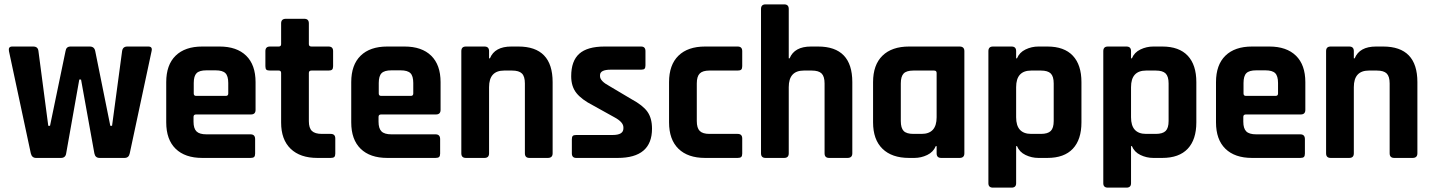

<svg xmlns="http://www.w3.org/2000/svg" viewBox="-20 -723 6559 879"><path d="M259 0H145Q126 0 121 -21L21 -489Q17 -510 36 -510H132Q154 -510 156 -489L201 -147H209L280 -489Q283 -510 303 -510H391Q412 -510 416 -489L485 -147H493L539 -489Q542 -510 563 -510H659Q679 -510 674 -489L574 -21Q570 0 550 0H436Q416 0 412 -21L351 -359H343L283 -21Q280 0 259 0Z M1127 0H906Q827 0 784 -42Q741 -84 741 -163V-347Q741 -426 784 -468Q827 -510 906 -510H985Q1064 -510 1107 -468Q1150 -426 1150 -347V-220Q1150 -199 1129 -199H878Q866 -199 866 -188V-166Q866 -135 879.5 -121.5Q893 -108 925 -108H1127Q1148 -108 1148 -86V-20Q1148 -9 1143.5 -4.5Q1139 0 1127 0ZM878 -284H1014Q1025 -284 1025 -295V-343Q1025 -375 1012 -388Q999 -401 967 -401H925Q893 -401 880 -388Q867 -375 867 -343V-295Q867 -284 878 -284Z M1256 -400H1216Q1204 -400 1199.5 -404Q1195 -408 1195 -420V-489Q1195 -510 1216 -510H1256Q1267 -510 1267 -521V-616Q1267 -637 1289 -637H1373Q1394 -637 1394 -616V-521Q1394 -510 1406 -510H1484Q1505 -510 1505 -489V-420Q1505 -409 1500.5 -404.5Q1496 -400 1484 -400H1406Q1394 -400 1394 -389V-168Q1394 -137 1408 -123.5Q1422 -110 1454 -110H1494Q1515 -110 1515 -89V-20Q1515 -9 1510.5 -4.5Q1506 0 1494 0H1433Q1354 0 1310.5 -42Q1267 -84 1267 -162V-389Q1267 -400 1256 -400Z M1974 0H1753Q1674 0 1631 -42Q1588 -84 1588 -163V-347Q1588 -426 1631 -468Q1674 -510 1753 -510H1832Q1911 -510 1954 -468Q1997 -426 1997 -347V-220Q1997 -199 1976 -199H1725Q1713 -199 1713 -188V-166Q1713 -135 1726.5 -121.5Q1740 -108 1772 -108H1974Q1995 -108 1995 -86V-20Q1995 -9 1990.5 -4.5Q1986 0 1974 0ZM1725 -284H1861Q1872 -284 1872 -295V-343Q1872 -375 1859 -388Q1846 -401 1814 -401H1772Q1740 -401 1727 -388Q1714 -375 1714 -343V-295Q1714 -284 1725 -284Z M2198 0H2113Q2092 0 2092 -21V-489Q2092 -510 2113 -510H2198Q2219 -510 2219 -489V-456H2223Q2245 -510 2321 -510H2353Q2510 -510 2510 -347V-21Q2510 0 2488 0H2404Q2383 0 2383 -21V-341Q2383 -373 2369.5 -386.5Q2356 -400 2324 -400H2288Q2219 -400 2219 -324V-21Q2219 0 2198 0Z M2808 0H2618Q2598 0 2598 -21V-85Q2598 -96 2602 -100.5Q2606 -105 2618 -105H2785Q2834 -105 2834 -135V-140Q2834 -164 2793 -186L2694 -241Q2643 -267 2619 -297Q2595 -327 2595 -374Q2595 -444 2632 -477Q2669 -510 2748 -510H2915Q2935 -510 2935 -489V-424Q2935 -413 2931 -408.5Q2927 -404 2915 -404H2776Q2727 -404 2727 -379V-374Q2727 -352 2770 -329L2871 -269Q2923 -241 2944 -211.5Q2965 -182 2965 -134Q2965 0 2808 0Z M3378 -89V-20Q3378 -9 3373.5 -4.5Q3369 0 3357 0H3208Q3129 0 3086 -42Q3043 -84 3043 -163V-347Q3043 -426 3086 -468Q3129 -510 3208 -510H3357Q3378 -510 3378 -489V-420Q3378 -409 3373.5 -404.5Q3369 -400 3357 -400H3228Q3197 -400 3183.5 -386.5Q3170 -373 3170 -341V-169Q3170 -137 3183.5 -123.5Q3197 -110 3228 -110H3357Q3378 -110 3378 -89Z M3570 0H3485Q3464 0 3464 -21V-682Q3464 -703 3485 -703H3570Q3591 -703 3591 -682V-456H3595Q3617 -510 3693 -510H3725Q3882 -510 3882 -347V-21Q3882 0 3860 0H3776Q3755 0 3755 -21V-341Q3755 -373 3741.5 -386.5Q3728 -400 3696 -400H3660Q3591 -400 3591 -324V-21Q3591 0 3570 0Z M4166 0H4142Q4063 0 4020 -42Q3977 -84 3977 -163V-347Q3977 -426 4020 -468Q4063 -510 4142 -510H4373Q4395 -510 4395 -489V-21Q4395 0 4373 0H4289Q4268 0 4268 -21V-54H4264Q4253 -27 4225 -13.5Q4197 0 4166 0ZM4268 -186V-389Q4268 -400 4256 -400H4162Q4130 -400 4117 -386.5Q4104 -373 4104 -341V-169Q4104 -137 4117 -123.5Q4130 -110 4162 -110H4199Q4268 -110 4268 -186Z M4611 136H4526Q4505 136 4505 116V-489Q4505 -510 4526 -510H4611Q4632 -510 4632 -489V-456H4636Q4647 -483 4675 -496.5Q4703 -510 4734 -510H4775Q4852 -510 4891.5 -468Q4931 -426 4931 -347V-163Q4931 -84 4891.5 -42Q4852 0 4775 0H4734Q4703 0 4675 -13.5Q4647 -27 4636 -54H4632V116Q4632 136 4611 136ZM4701 -110H4745Q4777 -110 4790.5 -123.5Q4804 -137 4804 -169V-341Q4804 -373 4790.5 -386.5Q4777 -400 4745 -400H4701Q4632 -400 4632 -324V-186Q4632 -110 4701 -110Z M5137 136H5052Q5031 136 5031 116V-489Q5031 -510 5052 -510H5137Q5158 -510 5158 -489V-456H5162Q5173 -483 5201 -496.5Q5229 -510 5260 -510H5301Q5378 -510 5417.5 -468Q5457 -426 5457 -347V-163Q5457 -84 5417.5 -42Q5378 0 5301 0H5260Q5229 0 5201 -13.5Q5173 -27 5162 -54H5158V116Q5158 136 5137 136ZM5227 -110H5271Q5303 -110 5316.5 -123.5Q5330 -137 5330 -169V-341Q5330 -373 5316.5 -386.5Q5303 -400 5271 -400H5227Q5158 -400 5158 -324V-186Q5158 -110 5227 -110Z M5933 0H5712Q5633 0 5590 -42Q5547 -84 5547 -163V-347Q5547 -426 5590 -468Q5633 -510 5712 -510H5791Q5870 -510 5913 -468Q5956 -426 5956 -347V-220Q5956 -199 5935 -199H5684Q5672 -199 5672 -188V-166Q5672 -135 5685.5 -121.5Q5699 -108 5731 -108H5933Q5954 -108 5954 -86V-20Q5954 -9 5949.5 -4.5Q5945 0 5933 0ZM5684 -284H5820Q5831 -284 5831 -295V-343Q5831 -375 5818 -388Q5805 -401 5773 -401H5731Q5699 -401 5686 -388Q5673 -375 5673 -343V-295Q5673 -284 5684 -284Z M6157 0H6072Q6051 0 6051 -21V-489Q6051 -510 6072 -510H6157Q6178 -510 6178 -489V-456H6182Q6204 -510 6280 -510H6312Q6469 -510 6469 -347V-21Q6469 0 6447 0H6363Q6342 0 6342 -21V-341Q6342 -373 6328.5 -386.5Q6315 -400 6283 -400H6247Q6178 -400 6178 -324V-21Q6178 0 6157 0Z"/></svg>

Font: Rajdhani
Style: Bold
Weight: 700
Designer: Satya Rajpurohit, Jyotish Sonowal
Foundry: Indian Type Foundry
Version: Version 1.201 February 1, 2022